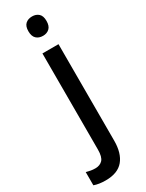

<svg xmlns="http://www.w3.org/2000/svg" viewBox="-297 -831 805 1056"><g transform="rotate(-30 105.0 -303.0)"><path d="M70 -734Q70 -766 86 -780.5Q102 -795 128 -795Q153 -795 169 -780.5Q185 -766 185 -734Q185 -702 169 -687Q153 -672 128 -672Q102 -672 86 -687Q70 -702 70 -734ZM29 189Q-14 189 -44 178V94Q-30 98 -16.5 100.5Q-3 103 13 103Q42 103 59 85Q76 67 76 20V-590H178V23Q178 102 142 145.5Q106 189 29 189Z"/></g></svg>

Font: Noto Sans Tamil UI SemiCondensed Medium
Style: Regular
Weight: 500
Width: 4
Designer: Jelle Bosma - Monotype Design Team
Foundry: Monotype Imaging Inc.
Version: Version 2.004; ttfautohint (v1.8.4.7-5d5b)